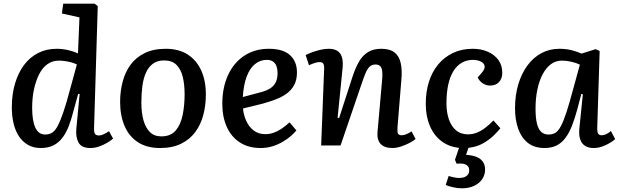

<svg xmlns="http://www.w3.org/2000/svg" viewBox="-20 -787 3353 1039"><path d="M489 -95Q488 -73 493.5 -63.5Q499 -54 515 -54Q528 -54 542 -61Q556 -68 570 -77L592 -37Q581 -27 561 -15Q541 -3 517 5.5Q493 14 469 14Q421 14 405 -15.5Q389 -45 393 -90L411 -278L403 -279L378 -188Q367 -144 353 -107Q339 -70 319 -43Q299 -16 270.5 -1Q242 14 200 14Q161 14 131.5 -3Q102 -20 82.5 -49.5Q63 -79 53.5 -119Q44 -159 44 -206Q44 -276 61 -334Q78 -392 109.5 -434.5Q141 -477 186 -500Q231 -523 287 -523Q320 -523 352 -515Q384 -507 402 -498L410 -693L315 -714L322 -767H492L509 -754ZM224 -59Q246 -59 262 -69Q278 -79 292 -105Q306 -131 322.5 -179Q339 -227 359 -303L396 -438Q385 -444 367.5 -449Q350 -454 331.5 -456.5Q313 -459 299 -459Q264 -459 237 -440Q210 -421 192 -385.5Q174 -350 164 -304Q154 -258 154 -203Q154 -133 171.5 -96Q189 -59 224 -59Z M846 14Q775 14 727 -17Q679 -48 654.5 -104.5Q630 -161 630 -236Q630 -292 643.5 -344Q657 -396 686 -436Q715 -476 762.5 -499.5Q810 -523 877 -523Q947 -523 995 -492.5Q1043 -462 1068.5 -406.5Q1094 -351 1094 -275Q1094 -218 1080.5 -166Q1067 -114 1037.5 -73.5Q1008 -33 960.5 -9.5Q913 14 846 14ZM853 -49Q904 -49 931 -81Q958 -113 968.5 -165Q979 -217 979 -276Q979 -330 969 -371Q959 -412 935 -436Q911 -460 868 -460Q832 -460 808 -442.5Q784 -425 770 -394Q756 -363 750.5 -321.5Q745 -280 745 -231Q745 -177 756.5 -136Q768 -95 791.5 -72Q815 -49 853 -49Z M1435 -523Q1512 -523 1549.5 -488.5Q1587 -454 1587 -395Q1587 -355 1572 -327Q1557 -299 1530.5 -280Q1504 -261 1470.5 -248.5Q1437 -236 1401 -226L1295 -200Q1298 -166 1312 -134Q1326 -102 1352 -81.5Q1378 -61 1416 -61Q1438 -61 1459 -68Q1480 -75 1501.5 -89Q1523 -103 1547 -125L1584 -81Q1572 -67 1554 -51Q1536 -35 1510.5 -20Q1485 -5 1455 4.5Q1425 14 1390 14Q1324 14 1277.5 -16.5Q1231 -47 1207 -101Q1183 -155 1183 -225Q1183 -313 1214 -380.5Q1245 -448 1302 -485.5Q1359 -523 1435 -523ZM1482 -392Q1482 -412 1476.5 -428Q1471 -444 1458 -453.5Q1445 -463 1424 -463Q1387 -463 1359 -439.5Q1331 -416 1314.5 -371.5Q1298 -327 1294 -262L1384 -286Q1417 -294 1438.5 -306.5Q1460 -319 1471 -339.5Q1482 -360 1482 -392Z M2229 -35Q2218 -25 2196 -13.5Q2174 -2 2149.5 6Q2125 14 2103 14Q2060 14 2039.5 -8.5Q2019 -31 2023 -74L2048 -356Q2052 -403 2043.5 -420.5Q2035 -438 2013 -438Q1993 -438 1980.5 -426.5Q1968 -415 1958 -391Q1948 -367 1935 -328L1823 0H1718L1734 -413Q1735 -434 1729.5 -442.5Q1724 -451 1709 -451Q1699 -451 1685.5 -447Q1672 -443 1652 -434L1634 -489Q1645 -495 1666 -503Q1687 -511 1711.5 -517Q1736 -523 1758 -523Q1803 -523 1821 -497Q1839 -471 1834 -420L1807 -150L1815 -148L1887 -370Q1904 -422 1924 -455.5Q1944 -489 1973 -506Q2002 -523 2043 -523Q2089 -523 2114 -504Q2139 -485 2148 -447.5Q2157 -410 2152 -355L2131 -98Q2129 -74 2133.5 -64.5Q2138 -55 2154 -55Q2165 -55 2179.5 -61Q2194 -67 2207 -76Z M2479 232Q2457 232 2432.5 226.5Q2408 221 2392 214L2408 165Q2418 169 2434.5 172.5Q2451 176 2466 176Q2482 176 2493.5 171.5Q2505 167 2512 158Q2519 149 2519 135Q2519 117 2508 108.5Q2497 100 2481.5 98.5Q2466 97 2451 99L2442 78L2464 13Q2407 7 2366.5 -25Q2326 -57 2305 -108.5Q2284 -160 2284 -225Q2284 -290 2301 -344Q2318 -398 2351 -438Q2384 -478 2431.5 -500.5Q2479 -523 2538 -523Q2584 -523 2620 -507Q2656 -491 2677 -462.5Q2698 -434 2698 -392Q2698 -362 2680.5 -343Q2663 -324 2632 -324Q2611 -324 2592.5 -336Q2574 -348 2565 -368L2587 -393Q2606 -415 2602.5 -430.5Q2599 -446 2581 -454.5Q2563 -463 2539 -463Q2506 -463 2479 -447.5Q2452 -432 2433.5 -402Q2415 -372 2405.5 -328.5Q2396 -285 2396 -228Q2396 -181 2408.5 -143Q2421 -105 2447 -82.5Q2473 -60 2513 -60Q2537 -60 2560 -69Q2583 -78 2605.5 -95Q2628 -112 2650 -135L2688 -93Q2677 -79 2654 -56Q2631 -33 2596 -12.5Q2561 8 2515 13L2502 51Q2521 52 2539.5 56Q2558 60 2572.5 69Q2587 78 2596 93Q2605 108 2605 131Q2605 160 2589 183Q2573 206 2545 219Q2517 232 2479 232Z M3212 -98Q3211 -74 3216.5 -64.5Q3222 -55 3237 -55Q3248 -55 3260.5 -61Q3273 -67 3286 -78L3309 -34Q3298 -24 3278.5 -12.5Q3259 -1 3237 6.5Q3215 14 3192 14Q3165 14 3146.5 2.5Q3128 -9 3120 -32Q3112 -55 3115 -90L3134 -277L3126 -279L3103 -192Q3090 -144 3075 -106Q3060 -68 3040 -41Q3020 -14 2992.5 0Q2965 14 2927 14Q2872 14 2837 -13.5Q2802 -41 2784.5 -89.5Q2767 -138 2767 -200Q2767 -271 2784.5 -330Q2802 -389 2834 -432.5Q2866 -476 2910 -499.5Q2954 -523 3007 -523Q3045 -523 3076.5 -514.5Q3108 -506 3127 -497L3203 -521L3225 -511ZM2948 -59Q2970 -59 2985.5 -68.5Q3001 -78 3015 -104Q3029 -130 3045 -178.5Q3061 -227 3082 -306L3118 -437Q3101 -446 3073.5 -452.5Q3046 -459 3021 -459Q2987 -459 2961 -439.5Q2935 -420 2916.5 -385Q2898 -350 2888 -302.5Q2878 -255 2878 -199Q2878 -150 2885.5 -119Q2893 -88 2908.5 -73.5Q2924 -59 2948 -59Z"/></svg>

Font: Literata Medium
Style: Italic
Weight: 500
Italic angle: -2°
Designer: Latin by Veronika Burian and Jose Scaglione. Greek by Irene Vlachou. Cyrillic by Vera Evstafieva
Foundry: TypeTogether
Version: Version 3.103;gftools[0.9.29]